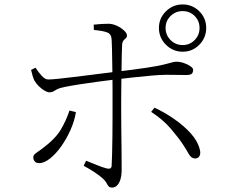

<svg xmlns="http://www.w3.org/2000/svg" viewBox="-20 -822 1040 865"><path d="M803 -589Q759 -589 727.5 -620.5Q696 -652 696 -696Q696 -740 727.5 -771Q759 -802 803 -802Q847 -802 878 -771Q909 -740 909 -696Q909 -652 878 -620.5Q847 -589 803 -589ZM485 23Q474 23 469 17Q464 11 459.5 2Q455 -7 444 -17Q429 -31 404.5 -47Q380 -63 357 -75L368 -98Q390 -89 416 -78.5Q442 -68 461 -63Q470 -61 476 -63Q482 -65 483 -75Q484 -92 485 -128Q486 -164 486.5 -209Q487 -254 487 -298Q487 -342 487 -374Q487 -395 487 -424Q487 -453 486.5 -485Q486 -517 485.5 -548Q485 -579 484.5 -604Q484 -629 483 -643Q482 -668 464 -675.5Q446 -683 403 -687L402 -711Q419 -713 438.5 -714Q458 -715 471 -715Q490 -714 508.5 -705Q527 -696 539.5 -684Q552 -672 552 -662Q552 -654 546.5 -649.5Q541 -645 536 -639Q531 -633 530 -618Q529 -601 528.5 -570.5Q528 -540 527.5 -504Q527 -468 526.5 -433.5Q526 -399 526 -372Q526 -353 526 -317Q526 -281 526.5 -238.5Q527 -196 527.5 -155.5Q528 -115 528 -86.5Q528 -58 528 -51Q528 -32 523 -15Q518 2 508.5 12.5Q499 23 485 23ZM156 -87Q143 -87 136.5 -95Q130 -103 130 -112Q130 -121 135.5 -126.5Q141 -132 150 -138Q159 -144 171 -153Q230 -197 254.5 -239Q279 -281 293 -324L322 -317Q316 -278 298 -237.5Q280 -197 256 -163Q232 -129 205.5 -108Q179 -87 156 -87ZM203 -406Q194 -406 181 -413.5Q168 -421 155.5 -433Q143 -445 135 -459Q131 -467 127 -480Q123 -493 120 -507L140 -517Q152 -498 168 -480.5Q184 -463 198 -464Q213 -464 242 -467Q271 -470 307.5 -474.5Q344 -479 380.5 -483.5Q417 -488 448 -492Q479 -496 497 -498Q589 -509 641.5 -517Q694 -525 719.5 -531.5Q745 -538 755.5 -541Q766 -544 774 -544Q791 -544 808.5 -538Q826 -532 838 -523.5Q850 -515 850 -508Q850 -494 843 -489Q836 -484 818 -484Q799 -484 777.5 -484.5Q756 -485 728 -485Q705 -485 663.5 -481.5Q622 -478 578 -473Q534 -468 500 -464Q468 -460 425.5 -454.5Q383 -449 341.5 -442.5Q300 -436 270 -430Q249 -426 238.5 -420.5Q228 -415 221 -410.5Q214 -406 203 -406ZM859 -108Q842 -108 831 -127.5Q820 -147 805 -170Q787 -198 751 -240.5Q715 -283 661 -318L676 -337Q723 -315 766 -285Q809 -255 840 -220.5Q871 -186 880 -149Q885 -131 879 -119.5Q873 -108 859 -108ZM803 -619Q835 -619 857 -641.5Q879 -664 879 -696Q879 -728 857 -750Q835 -772 803 -772Q771 -772 748.5 -750Q726 -728 726 -696Q726 -664 748.5 -641.5Q771 -619 803 -619Z"/></svg>

Font: Noto Serif KR ExtraLight
Style: Regular
Weight: 200
Designer: Ryoko NISHIZUKA 西塚涼子 (kana & ideographs); Frank Grießhammer (Latin, Greek & Cyrillic); Wenlong ZHANG 张文龙 (bopomofo); San
Foundry: Adobe
Version: Version 2.002-H1;hotconv 1.1.0;makeotfexe 2.6.0